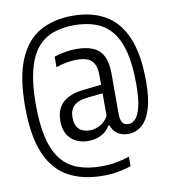

<svg xmlns="http://www.w3.org/2000/svg" viewBox="-102 -837 1033 1154"><g transform="rotate(-10 414.5 -259.5)"><path d="M435.3 230Q310.6 230 223 182.2Q135.4 134.4 89.4 26.8Q43.3 -80.7 43.3 -260Q43.3 -437.8 88.3 -545.3Q133.2 -652.8 217.2 -700.9Q301.2 -749 417.8 -749Q534.2 -749 616.6 -701.8Q699 -654.6 742.5 -552.1Q786.1 -449.6 786.1 -283.6Q786.1 -177.9 764.8 -113.5Q743.5 -49.1 707.5 -20.2Q671.5 8.8 627.3 8.8Q585.7 8.8 559.6 -10.3Q533.5 -29.5 522.9 -62.3H517.6Q495.4 -25.3 460 -8.3Q424.6 8.8 382.8 8.8Q318.1 8.8 277.5 -29.4Q236.9 -67.6 236.9 -138.2Q236.9 -210.5 279.9 -250.7Q322.9 -290.9 414.8 -299.8L534.3 -312.8L544.7 -261.5L420.3 -248.6Q365 -242.6 338.8 -217.5Q312.5 -192.5 312.5 -147.3Q312.5 -98.8 336.5 -75.7Q360.4 -52.6 403.3 -52.6Q431.2 -52.6 461.7 -66.8Q492.2 -81.1 516 -119.5V-367.1Q516 -412.4 502.7 -438Q489.4 -463.7 462.8 -474Q436.3 -484.3 396.6 -484.3Q369.8 -484.3 336.7 -478.7Q303.5 -473.1 270.3 -461.1L270.8 -525.5Q300.4 -536.4 337.9 -542.3Q375.4 -548.3 407.1 -548.3Q467.1 -548.3 507.7 -530.8Q548.3 -513.4 568.9 -473.1Q589.4 -432.7 589.4 -364V-120.8Q589.4 -85.1 600.8 -67.3Q612.3 -49.5 638.8 -49.5Q660.5 -49.5 680.4 -69.8Q700.3 -90.1 712.6 -140.4Q725 -190.7 725 -280.3Q725 -396.7 704.7 -475.9Q684.3 -555 644.9 -602.5Q605.5 -650 548.6 -670.7Q491.6 -691.5 417.8 -691.5Q344.5 -691.5 287 -670.2Q229.5 -648.9 189.9 -599.6Q150.3 -550.3 129.6 -467.6Q109 -384.9 109 -261.5Q109 -137.1 129.9 -53.4Q150.8 30.3 192.1 80Q233.4 129.6 294.3 151.1Q355.2 172.5 435.3 172.5Q480.3 172.5 521.6 165.2Q562.9 157.9 605.5 144V202.3Q568.6 214.6 525.6 222.3Q482.5 230 435.3 230Z"/></g></svg>

Font: Encode Sans Condensed Thin
Style: Regular
Weight: 100
Width: 3
Designer: Multiple Designers
Foundry: Impallari Type
Version: Version 3.002